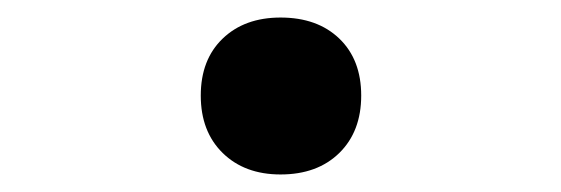

<svg xmlns="http://www.w3.org/2000/svg" viewBox="-20 -397 640 219"><path d="M300 -198Q259 -198 234 -222.5Q209 -247 209 -288Q209 -329 234 -353Q259 -377 300 -377Q342 -377 367 -353Q392 -329 392 -288Q392 -247 367 -222.5Q342 -198 300 -198Z"/></svg>

Font: M PLUS Code Latin 60 Medium
Style: Regular
Weight: 500
Width: 7
Monospace: yes
Designer: Coji Morishita
Foundry: UNDERFOREST DESIGN
Version: Version 1.005; ttfautohint (v1.8.3)